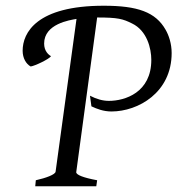

<svg xmlns="http://www.w3.org/2000/svg" viewBox="-20 -650 619 670"><path d="M59 -473C59 -447 71 -427 87 -418C102 -420 152 -444 158 -454C149 -459 134 -472 134 -498C134 -567 224 -580 247 -584L174 -51C173 -41 141 -29 105 -21L103 0H316L319 -21C270 -30 246 -40 246 -49L319 -589C392 -589 409 -584 441 -568C493 -543 508 -481 508 -441C508 -327 416 -298 360 -298C339 -298 317 -304 294 -316L299 -279C318 -270 341 -261 369 -261C462 -261 579 -327 579 -465C579 -498 569 -527 558 -546C523 -608 460 -630 342 -630C108 -630 59 -536 59 -473Z"/></svg>

Font: Temporarium
Style: Italic
Weight: 400
Italic angle: -7°
Version: Version 1.1